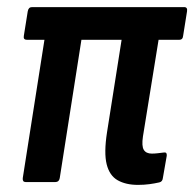

<svg xmlns="http://www.w3.org/2000/svg" viewBox="-20 -512 546 540"><path d="M368 8Q334 8 311 -5Q288 -18 280 -50Q272 -82 281 -140L322 -400H209L148 -11Q146 0 136 0H52Q43 0 44 -11L105 -400H56Q45 -400 47 -411L58 -480Q60 -492 70 -492H498Q508 -492 506 -480L495 -411Q494 -400 484 -400H426L382 -128Q378 -101 384.5 -90.5Q391 -80 407 -80Q415 -80 423.5 -81Q432 -82 440 -83Q450 -85 449 -74L438 -11Q437 -1 428 1Q415 4 400 6Q385 8 368 8Z"/></svg>

Font: Sofia Sans Condensed
Style: Bold Italic
Weight: 700
Italic angle: -9°
Version: Version 4.100